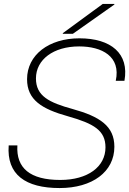

<svg xmlns="http://www.w3.org/2000/svg" viewBox="-20 -938 654 972"><path d="M382 -744C227 -744 117 -660 117 -537C117 -432 192 -386 325 -349C456 -312 514 -277 514 -192C514 -94 425 -27 285 -27C132 -27 61 -87 68 -202H24C13 -54 109 14 282 14C447 14 559 -68 559 -195C559 -300 485 -348 348 -386C228 -419 162 -452 162 -541C162 -636 250 -703 381 -703C495 -703 593 -653 566 -529H610C635 -667 542 -744 382 -744ZM298 -767H349L559 -915V-918H500L298 -770Z"/></svg>

Font: Nacelle UltraLight
Style: Italic
Weight: 200
Italic angle: -12°
Designer: Sora Sagano
Foundry: Sora Sagano
Version: Version 1.000;FEAKit 1.0